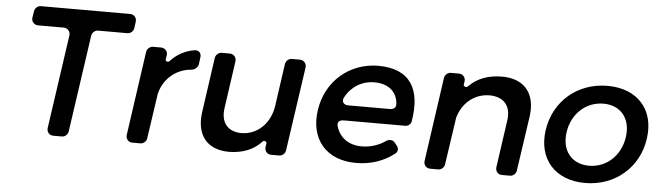

<svg xmlns="http://www.w3.org/2000/svg" viewBox="-46 -873 3600 1050"><g transform="rotate(5 1754.5 -348.0)"><path d="M660 -624 665 -660C668 -682 653 -700 630 -700H140C124 -700 108 -686 106 -670L100 -634C97 -612 113 -594 135 -594H275C297 -594 313 -576 310 -554L236 -40C233 -18 248 0 270 0H318C334 0 350 -14 352 -30L429 -564C432 -580 447 -594 464 -594H625C642 -594 658 -608 660 -624Z M815 -532H771C754 -532 739 -518 736 -502L670 -40C667 -18 682 0 704 0H749C765 0 781 -14 783 -30L819 -276C819 -277 821 -285 821 -285C843 -363 906 -419 993 -426C1009 -427 1027 -443 1029 -458L1034 -496C1038 -521 1022 -537 998 -533C946 -524 902 -500 867 -461C860 -454 845 -459 846 -468L850 -492C853 -514 837 -532 815 -532Z M1577 -532H1533C1516 -532 1501 -518 1498 -502L1465 -270C1452 -177 1387 -106 1295 -104C1218 -104 1178 -153 1190 -233L1227 -492C1230 -514 1214 -532 1192 -532H1148C1131 -532 1116 -518 1113 -502L1070 -201C1052 -74 1113 4 1235 4C1307 3 1369 -19 1414 -69C1421 -76 1436 -70 1435 -61L1432 -40C1429 -18 1444 0 1466 0H1511C1527 0 1543 -14 1545 -30L1612 -492C1615 -514 1599 -532 1577 -532Z M2007 -536C1849 -535 1722 -426 1699 -265C1676 -105 1768 4 1932 4C2013 4 2085 -21 2142 -66C2157 -78 2158 -96 2145 -111L2132 -127C2123 -139 2101 -140 2089 -132C2049 -104 2003 -89 1955 -89C1883 -89 1833 -126 1815 -187C1808 -211 1822 -222 1847 -222H2183C2199 -222 2214 -234 2216 -250C2246 -426 2185 -536 2007 -536ZM1836 -348C1868 -408 1926 -444 1995 -444C2071 -444 2119 -404 2124 -337C2125 -316 2112 -306 2091 -306H1863C1837 -306 1823 -324 1836 -348Z M2687 -536C2613 -536 2551 -514 2504 -465C2497 -458 2481 -464 2482 -474L2485 -492C2488 -514 2472 -532 2450 -532H2406C2389 -532 2374 -518 2371 -502L2305 -40C2302 -18 2317 0 2339 0H2384C2400 0 2416 -14 2418 -30L2455 -281C2455 -282 2456 -289 2456 -289C2478 -369 2541 -427 2627 -428C2707 -428 2748 -379 2736 -299L2699 -40C2696 -18 2711 0 2733 0H2778C2794 0 2810 -14 2812 -30L2856 -331C2874 -458 2811 -536 2687 -536Z M3267 -536C3102 -536 2974 -427 2950 -266C2927 -106 3024 4 3189 4C3353 4 3482 -106 3505 -266C3529 -427 3431 -536 3267 -536ZM3253 -437C3348 -437 3405 -367 3390 -265C3375 -162 3298 -92 3203 -92C3107 -92 3050 -162 3065 -265C3080 -367 3157 -437 3253 -437Z"/></g></svg>

Font: Trueno
Style: RoundIt
Weight: 400
Designer: Julieta Ulanovsky, Jasper
Foundry: Julieta Ulanovsky, Cannot Into Space Fonts
Version: Version 3.001